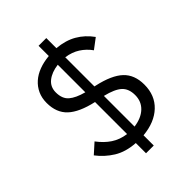

<svg xmlns="http://www.w3.org/2000/svg" viewBox="-245 -893 1089 1089"><g transform="rotate(-45 299.0 -349.0)"><path d="M270 82V0Q194 -5 141.5 -37.5Q89 -70 52 -119L111 -172Q143 -129 181.5 -103.5Q220 -78 271 -71V-328Q168 -351 120.5 -395.5Q73 -440 73 -518Q73 -558 87.5 -589.5Q102 -621 128 -644Q154 -667 190 -680.5Q226 -694 270 -698V-780H332V-699Q400 -693 449.5 -664.5Q499 -636 535 -586L474 -540Q449 -575 414 -597.5Q379 -620 331 -627V-393L340 -391Q444 -368 491.5 -323.5Q539 -279 539 -200Q539 -114 483.5 -61.5Q428 -9 332 0V82ZM460 -195Q460 -246 430.5 -273Q401 -300 331 -317V-71Q391 -79 425.5 -111.5Q460 -144 460 -195ZM152 -524Q152 -473 181.5 -447.5Q211 -422 271 -406V-627Q217 -620 184.5 -594Q152 -568 152 -524Z"/></g></svg>

Font: IBM Plex Thai
Style: Regular
Weight: 400
Designer: Mike Abbink, Paul van der Laan, Pieter van Rosmalen, Ben Mitchell, Mark Frömberg
Foundry: Bold Monday
Version: Version 1.0